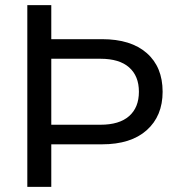

<svg xmlns="http://www.w3.org/2000/svg" viewBox="-20 -725 695 745"><path d="M86 0V-705H179V-573H376Q488 -573 549.5 -519Q611 -465 611 -369Q611 -275 549.5 -220Q488 -165 376 -165H179V0ZM179 -241H370Q443 -241 481 -274.5Q519 -308 519 -369Q519 -430 481 -463.5Q443 -497 370 -497H179Z"/></svg>

Font: Mulish Medium
Style: Regular
Weight: 500
Designer: Vernon Adams
Foundry: Vernon Adams
Version: Version 3.603; ttfautohint (v1.8.3)